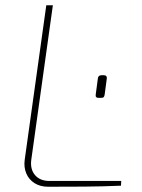

<svg xmlns="http://www.w3.org/2000/svg" viewBox="-20 -710 541 730"><path d="M181 -690 99 -103Q94 -67 113 -44.5Q132 -22 168 -22H441L440 -4Q370 -1 300.5 -0.5Q231 0 163 0Q133 0 111.5 -13.5Q90 -27 80 -50.5Q70 -74 74 -103L156 -690ZM354 -338Q348 -338 345.5 -341Q343 -344 344 -351L352 -411Q353 -424 366 -424H375Q381 -424 384 -420.5Q387 -417 386 -411L378 -351Q377 -344 374.5 -341Q372 -338 365 -338Z"/></svg>

Font: Exo 2 Thin
Style: Italic
Weight: 250
Italic angle: -8°
Designer: Natanael Gama
Foundry: Natanael Gama
Version: Version 2.010